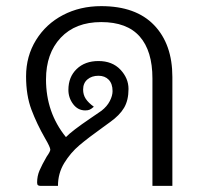

<svg xmlns="http://www.w3.org/2000/svg" viewBox="-20 -606 662 626"><path d="M542 -355V0H477V-350Q477 -440 435.5 -487Q394 -534 310 -534Q226 -534 178 -483Q130 -432 130 -347Q130 -239 195 -159Q214 -179 276 -221Q307 -242 311 -245Q329 -259 338 -276.5Q347 -294 347 -309Q347 -333 334.5 -346Q322 -359 301 -359Q279 -359 265 -347Q251 -335 251 -314Q251 -297 259.5 -284Q268 -271 286 -258Q278 -251 272.5 -248.5Q267 -246 258 -246Q234 -246 218.5 -266.5Q203 -287 203 -313Q203 -355 230 -381Q257 -407 301 -407Q346 -407 372.5 -379Q399 -351 399 -316Q399 -279 384.5 -254.5Q370 -230 339 -208Q319 -194 317 -192Q268 -157 239 -132.5Q210 -108 189.5 -74.5Q169 -41 169 0H112Q107 0 104 -2Q101 -4 101 -11Q101 -32 109 -50.5Q117 -69 132 -95Q144 -112 144 -118Q144 -126 127 -155Q100 -202 82.5 -248.5Q65 -295 65 -357Q65 -423 97.5 -475.5Q130 -528 185.5 -557Q241 -586 310 -586Q423 -586 482.5 -524Q542 -462 542 -355Z"/></svg>

Font: Krub
Style: Regular
Weight: 400
Designer: Ekaluck Peanpanawate
Foundry: Cadson Demak Co.,Ltd.
Version: Version 1.000; ttfautohint (v1.6)